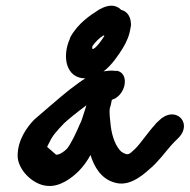

<svg xmlns="http://www.w3.org/2000/svg" viewBox="-20 -709 656 664"><path d="M41 -173C39 -124 94 -68 146 -66C187 -63 227 -92 253 -118C269 -135 281 -151 293 -173C306 -131 330 -91 375 -78C422 -63 465 -95 497 -124C525 -147 550 -181 569 -203C576 -210 582 -218 587 -222L598 -233C648 -285 585 -346 531 -293L518 -281V-280C491 -251 465 -211 447 -194C424 -172 422 -171 400 -184C382 -200 368 -233 363 -273C361 -298 357 -316 360 -336C363 -343 364 -350 366 -360L367 -364C386 -369 404 -388 410 -412C417 -442 403 -459 389 -463L387 -464H377C367 -466 348 -464 338 -462C368 -485 390 -519 405 -543C418 -565 428 -586 432 -617L433 -619C434 -647 423 -669 399 -675C379 -695 353 -693 323 -676C293 -657 250 -629 223 -580L222 -576C193 -512 209 -438 275 -438C259 -428 242 -415 222 -400C204 -387 98 -295 98 -295C72 -268 42 -225 41 -173ZM143 -201C143 -202 146 -207 152 -219C162 -241 179 -259 202 -283C210 -291 250 -324 279 -345L278 -342C270 -319 266 -302 259 -285L258 -284C244 -250 223 -207 211 -194C200 -183 184 -173 174 -174C174 -174 144 -200 143 -201ZM299 -547 300 -550C310 -564 323 -578 339 -587L341 -585C332 -570 314 -545 303 -540H299Z"/></svg>

Font: Stray Cat
Style: ExBlkCnObl
Weight: 1000
Version: Version 1.0